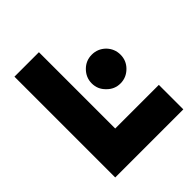

<svg xmlns="http://www.w3.org/2000/svg" viewBox="-195 -821 943 943"><g transform="rotate(-45 276.5 -350.0)"><path d="M60 0H533V-170H230V-700H60ZM505 -408Q505 -449 476 -479Q446 -508 405 -508Q364 -508 335 -479Q305 -449 305 -408Q305 -367 335 -338Q364 -308 405 -308Q446 -308 476 -338Q505 -367 505 -408Z"/></g></svg>

Font: Unageo
Style: Black
Weight: 900
Designer: Richard Sepsi
Foundry: Richard Sepsi
Version: Version 2.000